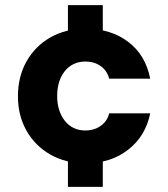

<svg xmlns="http://www.w3.org/2000/svg" viewBox="-20 -625 656 749"><path d="M245 104V-76H381V104ZM245 -426V-605H381V-426ZM314 12Q236 12 176.5 -22Q117 -56 83.5 -115Q50 -174 50 -249Q50 -326 83.5 -385.5Q117 -445 176.5 -479Q236 -513 314 -513Q413 -513 480.5 -461.5Q548 -410 566 -318H406Q398 -349 373 -367Q348 -385 313 -385Q280 -385 255.5 -368.5Q231 -352 217 -322Q203 -292 203 -251Q203 -220 211 -195.5Q219 -171 233.5 -153Q248 -135 268 -125.5Q288 -116 313 -116Q336 -116 355 -124Q374 -132 387.5 -147Q401 -162 406 -183H566Q548 -94 480 -41Q412 12 314 12Z"/></svg>

Font: DM Sans 17pt Black
Style: Regular
Weight: 900
Version: Version 4.004;gftools[0.9.30]